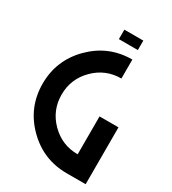

<svg xmlns="http://www.w3.org/2000/svg" viewBox="-197 -924 921 1028"><g transform="rotate(30 263.5 -410.0)"><path d="M380.9 0Q235.4 0 132.3 -103Q29.3 -206.1 29.3 -351.6Q29.3 -497.1 132.3 -600.1Q235.4 -703.1 380.9 -703.1V-585.9Q283.7 -585.9 215.1 -517.3Q146.5 -448.7 146.5 -351.6Q146.5 -254.4 215.1 -185.8Q283.7 -117.2 380.9 -117.2V-351.6H498V0ZM380.9 -761.7H263.7V-820.3H380.9Z"/></g></svg>

Font: Gerhaus
Style: Regular
Weight: 400
Designer: GGBotNet
Foundry: GGBotNet
Version: 1.01